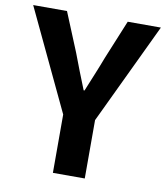

<svg xmlns="http://www.w3.org/2000/svg" viewBox="-89 -809 759 878"><g transform="rotate(10 290.5 -370.0)"><path d="M-6 -740 216 -271V0H364V-271L587 -740H433L359 -560C338 -504 316 -453 293 -396H289C266 -453 246 -504 225 -560L151 -740Z"/></g></svg>

Font: Spoqa Han Sans Neo Bold
Style: Bold
Weight: 700
Designer: [Spoqa Han Sans Neo] Dong-huui Kim  Younghwa Kang  Yujin Lee  [Noto Sans] Ryoko NISHIZUKA  (kana & ideographs); Paul D. 
Foundry: Spoqa (http://www.spoqa-han-sans.com)
Version: Version 1.100;hotconv 1.0.109;makeotfexe 2.5.65596